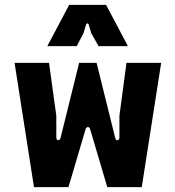

<svg xmlns="http://www.w3.org/2000/svg" viewBox="-20 -770 723 791"><path d="M120 1H262L333 -239C336 -249 348 -249 351 -239L422 1H564L644 -511H501L472 -293V-204C472 -188 457 -190 455 -200L378 -511H306L229 -200C226 -190 212 -189 212 -204V-293L182 -511H40ZM175 -580H296L324 -633L334 -667C337 -676 344 -676 346 -667L356 -633L386 -580H507L417 -750H265Z"/></svg>

Font: Finlandica
Style: Bold
Weight: 700
Designer: Niklas Ekholm, Juho Hiilivirta, Jaakko Suomalainen
Foundry: Helsinki Type Studio
Version: Version 2.000;Glyphs 3.2 (3202)